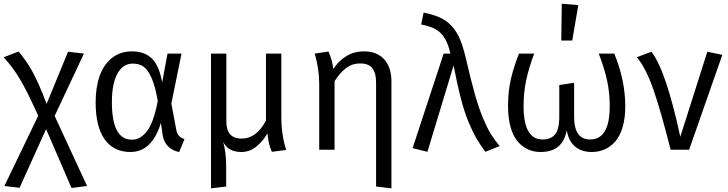

<svg xmlns="http://www.w3.org/2000/svg" viewBox="-23 -819 3981 1050"><path d="M275.9 -185.1 453.1 198.2 368.2 209 229 -112.8 84 208 1 198.2 186 -186Q125.5 -320.3 85.7 -386.7Q45.9 -453.1 -2.9 -505.9L78.1 -537.1Q120.1 -489.7 154.5 -427.2Q189 -364.7 231.9 -251L349.1 -536.1L436 -525.9Z M698.7 -538.1Q767.1 -538.1 807.4 -499.3Q847.7 -460.4 863.8 -368.2L893.1 -525.9H969.7L914.1 -252.9L940.9 -109.9Q944.8 -88.9 954.8 -77.1Q964.8 -65.4 985.8 -58.1L957 12.2Q923.3 6.8 898.2 -16.6Q873 -40 866.7 -79.1L856.9 -147Q808.6 12.2 689.9 12.2Q599.1 12.2 549.6 -56.6Q500 -125.5 500 -259.8Q500 -341.8 522 -403.8Q543.9 -465.8 589.4 -502Q634.8 -538.1 698.7 -538.1ZM703.1 -471.2Q649.4 -471.2 619.1 -416.3Q588.9 -361.3 588.9 -259.8Q588.9 -55.2 697.8 -55.2Q719.2 -55.2 737.5 -64Q755.9 -72.8 775.4 -94.7Q794.9 -116.7 811.5 -160.4Q828.1 -204.1 839.8 -267.1Q826.2 -346.2 806.4 -391.6Q786.6 -437 762.5 -454.1Q738.3 -471.2 703.1 -471.2Z M1542.5 1 1463.9 11.2Q1452.1 -15.6 1447.8 -36.1Q1443.4 -56.6 1439.9 -89.8Q1414.6 -46.4 1378.4 -17.1Q1342.3 12.2 1296.9 12.2Q1261.2 12.2 1237.8 -0.5Q1214.4 -13.2 1197.8 -41Q1213.9 13.7 1213.9 91.8V201.2L1130.9 210.9V-525.9H1214.8V-154.8Q1214.8 -61 1297.9 -61Q1379.9 -61 1431.6 -160.2V-525.9H1515.6V-179.2Q1515.6 -78.6 1542.5 1Z M1966.8 -538.1Q2038.6 -538.1 2078.1 -494.6Q2117.7 -451.2 2117.7 -373V210.9L2033.7 201.2V-365.2Q2033.7 -422.9 2012 -447.5Q1990.2 -472.2 1947.8 -472.2Q1903.8 -472.2 1870.4 -447.3Q1836.9 -422.4 1806.6 -375V0H1722.7V-356.9Q1722.7 -444.8 1697.8 -525.9L1773.4 -537.1Q1793 -493.7 1799.8 -441.9Q1829.1 -486.8 1871.6 -512.5Q1914.1 -538.1 1966.8 -538.1Z M2293.5 -750Q2348.6 -739.3 2385.5 -721.9Q2422.4 -704.6 2449.2 -674.3Q2476.1 -644 2492.9 -603.5Q2509.8 -563 2524.4 -501Q2551.3 -384.8 2573.2 -306.6Q2595.2 -228.5 2617.7 -174.8Q2640.1 -121.1 2660.2 -88.1Q2680.2 -55.2 2709.5 -20L2631.3 11.2Q2601.6 -29.3 2582 -63Q2562.5 -96.7 2540 -150.1Q2517.6 -203.6 2497.8 -279.1Q2478 -354.5 2457.5 -460.9L2314.5 11.2L2233.4 -8.8L2403.3 -525.9H2440.4Q2423.3 -600.1 2389.4 -635.7Q2355.5 -671.4 2280.3 -685.1Z M3049.3 -798.8 3139.6 -791 3106.4 -597.2H3046.4ZM3336.4 -525.9Q3396.5 -378.4 3396.5 -237.8Q3396.5 -172.9 3381.8 -123.5Q3367.2 -74.2 3341.6 -45.2Q3315.9 -16.1 3283.7 -2Q3251.5 12.2 3213.4 12.2Q3157.7 12.2 3122.1 -17.3Q3086.4 -46.9 3076.7 -106Q3064 -44.9 3028.6 -16.4Q2993.2 12.2 2932.6 12.2Q2895.5 12.2 2864.3 -2Q2833 -16.1 2808.1 -45.2Q2783.2 -74.2 2769.3 -123.5Q2755.4 -172.9 2755.4 -238.8Q2755.4 -321.3 2771.5 -389.2Q2787.6 -457 2815.4 -525.9H2898.4Q2867.7 -444.3 2854 -377.7Q2840.3 -311 2840.3 -237.8Q2840.3 -56.2 2944.3 -56.2Q2964.8 -56.2 2980.2 -61.5Q2995.6 -66.9 3008.8 -79.8Q3022 -92.8 3028.8 -118.4Q3035.6 -144 3035.6 -181.2V-354L3116.7 -366.2V-180.2Q3116.7 -56.2 3204.6 -56.2Q3311.5 -56.2 3311.5 -238.8Q3311.5 -310.1 3297.4 -376.5Q3283.2 -442.9 3251.5 -525.9Z M3539.6 -536.1Q3620.1 -431.2 3697.3 -70.8L3845.2 -536.1L3927.2 -519L3745.6 0H3644.5Q3589.4 -218.8 3548.3 -334.7Q3507.3 -450.7 3459.5 -505.9Z"/></svg>

Font: Fira Sans Book
Style: Regular
Weight: 350
Designer: Carrois Corporate & Edenspiekermann AG
Foundry: Carrois Corporate GbR & Edenspiekermann AG
Version: Version 4.203;PS 004.203;hotconv 1.0.88;makeotf.lib2.5.64775